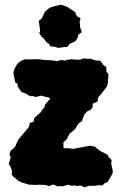

<svg xmlns="http://www.w3.org/2000/svg" viewBox="-20 -772 509 817"><path d="M250 -141 265 -142 280 -140 295 -139 313 -143 337 -147 362 -152 384 -148 394 -139 409 -128 426 -120 439 -112 442 -104 455 -91 453 -76 459 -50 460 -36 448 -14 439 1 424 9 416 17 401 16 381 19H357L341 25L322 17L308 20L298 17L283 18L270 14L247 21L238 20L225 21L207 13L188 20L174 15H168L145 14L132 15L112 14H105L74 5L59 -2L45 -14L38 -19L30 -29L31 -44L25 -62L17 -74L26 -103L20 -114L25 -130L32 -136L44 -147L58 -178L63 -184L74 -197L95 -222L103 -232L107 -249L123 -254L126 -270L136 -279L152 -293L157 -301L171 -319V-326L183 -340L194 -353L185 -358L174 -360L156 -365L130 -359L122 -363H108L88 -375L72 -380L66 -388L55 -404V-415L45 -421L39 -449L37 -463L41 -478L48 -491L55 -502L70 -513L86 -520L100 -519L136 -520L152 -519L168 -517L179 -516H192L205 -515L223 -512L242 -517L254 -514L264 -517L283 -520L300 -518H320L337 -524L350 -522H365L386 -515L407 -513L417 -500L419 -496L432 -487L433 -467L441 -457V-447L440 -433L439 -419L435 -404L419 -383L404 -364L398 -359L395 -340L375 -331L374 -316L367 -306L351 -298L339 -285L335 -275L329 -257L316 -248L306 -235L303 -227L292 -216L277 -204L269 -190L264 -179L250 -167ZM226 -568 218 -572 194 -575 188 -586 178 -592 167 -607 158 -615 147 -631 151 -640 147 -669 145 -683 158 -694 171 -722 191 -739 213 -746 240 -752 266 -743 281 -733 300 -720 307 -703 323 -694 319 -681 321 -656 328 -635 313 -624 310 -610 300 -596 276 -585 266 -572H255Z"/></svg>

Font: Winky Rough ExtraBold
Style: Regular
Weight: 800
Designer: Simon Atzbach
Foundry: typofactur
Version: Version 1.206; ttfautohint (v1.8.4.7-5d5b)